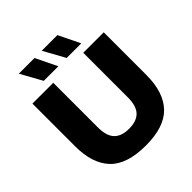

<svg xmlns="http://www.w3.org/2000/svg" viewBox="-249 -1125 1310 1310"><g transform="rotate(-45 406.0 -470.0)"><path d="M408 10Q226 10 144.2 -76Q62.5 -162 62.5 -327.5V-740H263.5V-309.5Q263.5 -226.5 299.8 -189.2Q336 -152 408 -152Q480.5 -152 516.8 -189.2Q553 -226.5 553 -309.5V-740H750.5V-327.5Q750.5 -162 669 -76Q587.5 10 408 10ZM448 -795 362.5 -950H513.5L589 -795ZM227 -795 141.5 -950H292.5L368 -795Z"/></g></svg>

Font: Encode Sans SemiExpanded SemiExpanded ExtraBold
Style: Regular
Weight: 800
Width: 6
Designer: Multiple Designers
Foundry: Impallari Type
Version: Version 3.000; ttfautohint (v1.8.3) -l 8 -r 50 -G 200 -x 14 